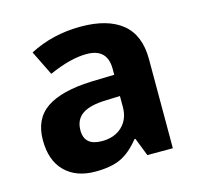

<svg xmlns="http://www.w3.org/2000/svg" viewBox="-83 -606 727 703"><g transform="rotate(-15 280.5 -254.5)"><path d="M394.5 0 367.7 -68.8H364.3Q329.1 -24.9 292.2 -7.8Q255.4 9.3 195.8 9.3Q123 9.3 81.1 -32.5Q39.1 -74.2 39.1 -151.4Q39.1 -231.9 95.5 -270.3Q151.9 -308.6 265.6 -313L353.5 -315.4V-337.9Q353.5 -415 274.9 -415Q213.9 -415 131.8 -378.4L85.9 -471.7Q173.8 -517.6 280.3 -517.6Q382.3 -517.6 436.8 -473.1Q491.2 -428.7 491.2 -337.9V0ZM353.5 -234.9 300.3 -232.9Q239.7 -231.4 210.4 -211.4Q181.2 -191.4 181.2 -150.4Q181.2 -92.3 248 -92.3Q295.9 -92.3 324.7 -119.9Q353.5 -147.5 353.5 -193.4Z"/></g></svg>

Font: Bpm'online Open Sans
Style: Bold
Weight: 700
Foundry: Ascender Corporation
Version: Version 1.10